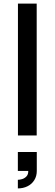

<svg xmlns="http://www.w3.org/2000/svg" viewBox="-20 -755 304 1070"><path d="M80 0V-735H184.5V0ZM79.5 247Q90 247 103.5 243Q117 239 127.5 228Q138 217 137.5 197.5H79.5V92H185V197.5Q185 227 171 249.2Q157 271.5 133 283.2Q109 295 79.5 295Z"/></svg>

Font: Manrope KiralyPet SmBd KiralyPet
Style: Regular
Weight: 600
Designer: Mikhail Sharanda
Foundry: Mikhail Sharanda
Version: Version 4.502